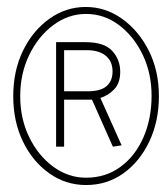

<svg xmlns="http://www.w3.org/2000/svg" viewBox="-20 -551 478 551"><path d="M227 -20Q169 -20 121.5 -53.5Q74 -87 46 -144.5Q18 -202 18 -275Q18 -348 46 -405.5Q74 -463 121.5 -497Q169 -531 226 -531Q283 -531 330.5 -497Q378 -463 407 -405.5Q436 -348 436 -275Q436 -203 408.5 -145Q381 -87 334 -53.5Q287 -20 227 -20ZM227 -41Q283 -41 325.5 -72Q368 -103 391.5 -156.5Q415 -210 415 -276Q415 -341 389.5 -394Q364 -447 321.5 -479Q279 -511 227 -511Q176 -511 133 -479Q90 -447 64 -393.5Q38 -340 38 -275Q38 -210 64 -157Q90 -104 133 -72.5Q176 -41 227 -41ZM304 -130 244 -265H164V-130H141V-430H225Q279 -430 302 -405Q325 -380 325 -345Q325 -313 308 -295Q291 -277 268 -270L329 -134ZM164 -289H231Q269 -289 286 -304Q303 -319 303 -346Q303 -375 283.5 -391Q264 -407 229 -407H164Z"/></svg>

Font: Inconsolata SemiCondensed ExtraLight
Style: Regular
Weight: 200
Width: 4
Monospace: yes
Designer: Raph Levien, Cyreal, Brenton Simpson
Foundry: Raph Levien, Cyreal, Google
Version: Version 3.100; ttfautohint (v1.8.4.7-5d5b)